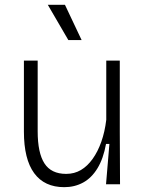

<svg xmlns="http://www.w3.org/2000/svg" viewBox="-20 -763 604 795"><path d="M246 12Q164 12 121.5 -46Q79 -104 79 -218V-512H136V-219Q136 -130 164 -86.5Q192 -43 254 -43Q288 -43 315 -59Q342 -75 363.5 -105Q385 -135 399.5 -176Q414 -217 420 -267V-512H476V-217L477 0H419L433 -167H419Q408 -106 383.5 -66Q359 -26 324 -7Q289 12 246 12ZM263 -597 178 -743H249L318 -597Z"/></svg>

Font: Bricolage Grotesque 96pt ExtraBold ExtraLight
Style: Regular
Weight: 250
Version: Version 1.001;gftools[0.9.33.dev8+g029e19f]